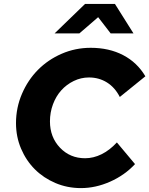

<svg xmlns="http://www.w3.org/2000/svg" viewBox="-20 -954 765 984"><path d="M416 -143Q459 -143 500.5 -163.5Q542 -184 579 -224L672 -113Q619 -56 544.5 -23Q470 10 395 10Q325 10 264 -16Q203 -42 158.5 -86.5Q114 -131 88 -192Q62 -253 62 -323Q62 -402 92.5 -473Q123 -544 174.5 -596Q226 -648 296 -678.5Q366 -709 445 -709Q539 -709 611 -671.5Q683 -634 725 -563L594 -457Q569 -506 528 -531.5Q487 -557 436 -557Q395 -557 358 -539Q321 -521 294 -491Q267 -461 251.5 -419.5Q236 -378 236 -332Q236 -251 287.5 -197Q339 -143 416 -143ZM547 -783 483 -866 387 -783H260L416 -934H569L664 -783Z"/></svg>

Font: Red Hat Text
Style: Bold Italic
Weight: 700
Italic angle: -12°
Designer: Pentagram / MCKL
Foundry: Pentagram / MCKL
Version: Version 1.003; Red Hat Text Bold Italic